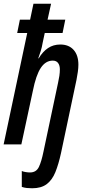

<svg xmlns="http://www.w3.org/2000/svg" viewBox="-22 -780 472 1037"><path d="M151.9 236.8Q136.7 236.8 123 235.4Q109.4 233.9 95.7 229.5V143.6Q104.5 147.5 116.9 149.4Q129.4 151.4 140.1 151.4Q173.8 151.4 188 121.8Q202.1 92.3 212.9 38.6L291.5 -332.5Q295.9 -351.6 298.6 -369.9Q301.3 -388.2 301.3 -405.3Q301.3 -426.8 291.7 -439.7Q282.2 -452.6 262.7 -452.6Q224.6 -452.6 198.5 -413.6Q172.4 -374.5 155.3 -288.6L93.3 0H-2.4L125 -601.6H70.8L85.4 -673.8H140.6L158.7 -759.8H253.9L234.9 -673.8H330.6L315.9 -601.6H219.7L208 -546.9Q204.6 -525.4 198 -504.4Q191.4 -483.4 184.6 -464.8H187Q208.5 -501 237.3 -520.3Q266.1 -539.6 303.7 -539.6Q349.6 -539.6 375.5 -510.7Q401.4 -481.9 401.4 -430.7Q401.4 -413.6 398.4 -391.8Q395.5 -370.1 391.1 -348.6L307.6 46.4Q294.4 106.9 277.1 149.7Q259.8 192.4 230.2 214.6Q200.7 236.8 151.9 236.8Z"/></svg>

Font: Open Sans Condensed SemiBold
Style: Italic
Weight: 600
Width: 3
Italic angle: -12°
Designer: Monotype Design Team
Foundry: Monotype Imaging Inc.
Version: Version 3.000; ttfautohint (v1.8.4)